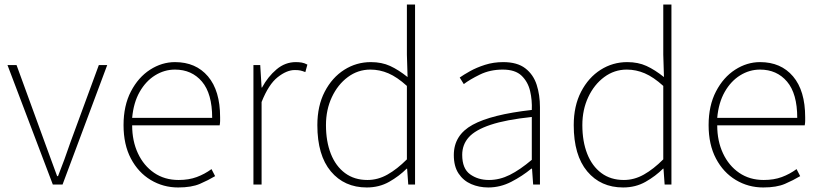

<svg xmlns="http://www.w3.org/2000/svg" viewBox="-20 -814 3614 847"><path d="M213 0 13 -527H53L177 -187Q191 -149 205 -110.5Q219 -72 232 -37H236Q250 -72 264 -110.5Q278 -149 291 -187L416 -527H453L256 0Z M766 13Q700 13 645 -20Q590 -53 557.5 -114.5Q525 -176 525 -262Q525 -348 557.5 -410.5Q590 -473 642 -506.5Q694 -540 752 -540Q844 -540 897.5 -477Q951 -414 951 -297Q951 -289 951 -280.5Q951 -272 949 -261H563Q563 -192 588.5 -137.5Q614 -83 660 -51.5Q706 -20 768 -20Q813 -20 848 -33Q883 -46 913 -68L929 -37Q899 -19 862 -3Q825 13 766 13ZM563 -294H916Q916 -401 871 -454Q826 -507 752 -507Q705 -507 664 -481.5Q623 -456 596 -408.5Q569 -361 563 -294Z M1098 0V-527H1128L1134 -428H1136Q1162 -476 1200 -508Q1238 -540 1285 -540Q1299 -540 1311 -538Q1323 -536 1336 -529L1327 -496Q1314 -501 1305 -503Q1296 -505 1280 -505Q1245 -505 1205 -473.5Q1165 -442 1134 -364V0Z M1598 13Q1499 13 1439.5 -58Q1380 -129 1380 -262Q1380 -347 1412.5 -409.5Q1445 -472 1498.5 -506Q1552 -540 1616 -540Q1664 -540 1701 -523Q1738 -506 1778 -474L1775 -573V-794H1811V0H1781L1776 -70H1774Q1741 -37 1697 -12Q1653 13 1598 13ZM1601 -20Q1647 -20 1689.5 -44Q1732 -68 1775 -111V-435Q1732 -474 1693.5 -490.5Q1655 -507 1614 -507Q1559 -507 1514.5 -474Q1470 -441 1444 -385.5Q1418 -330 1418 -262Q1418 -190 1439.5 -135.5Q1461 -81 1502 -50.5Q1543 -20 1601 -20Z M2134 13Q2093 13 2058.5 -2Q2024 -17 2003 -48.5Q1982 -80 1982 -130Q1982 -218 2065 -263.5Q2148 -309 2326 -329Q2328 -372 2318.5 -412.5Q2309 -453 2281 -480Q2253 -507 2198 -507Q2142 -507 2097 -485Q2052 -463 2026 -443L2008 -472Q2025 -484 2053.5 -500Q2082 -516 2119.5 -528Q2157 -540 2200 -540Q2262 -540 2297.5 -512.5Q2333 -485 2347.5 -440Q2362 -395 2362 -341V0H2332L2327 -70H2324Q2284 -37 2235.5 -12Q2187 13 2134 13ZM2137 -20Q2184 -20 2229 -42.5Q2274 -65 2326 -109V-298Q2212 -286 2144.5 -263.5Q2077 -241 2048 -208.5Q2019 -176 2019 -131Q2019 -70 2054 -45Q2089 -20 2137 -20Z M2729 13Q2630 13 2570.5 -58Q2511 -129 2511 -262Q2511 -347 2543.5 -409.5Q2576 -472 2629.5 -506Q2683 -540 2747 -540Q2795 -540 2832 -523Q2869 -506 2909 -474L2906 -573V-794H2942V0H2912L2907 -70H2905Q2872 -37 2828 -12Q2784 13 2729 13ZM2732 -20Q2778 -20 2820.5 -44Q2863 -68 2906 -111V-435Q2863 -474 2824.5 -490.5Q2786 -507 2745 -507Q2690 -507 2645.5 -474Q2601 -441 2575 -385.5Q2549 -330 2549 -262Q2549 -190 2570.5 -135.5Q2592 -81 2633 -50.5Q2674 -20 2732 -20Z M3347 13Q3281 13 3226 -20Q3171 -53 3138.5 -114.5Q3106 -176 3106 -262Q3106 -348 3138.5 -410.5Q3171 -473 3223 -506.5Q3275 -540 3333 -540Q3425 -540 3478.5 -477Q3532 -414 3532 -297Q3532 -289 3532 -280.5Q3532 -272 3530 -261H3144Q3144 -192 3169.5 -137.5Q3195 -83 3241 -51.5Q3287 -20 3349 -20Q3394 -20 3429 -33Q3464 -46 3494 -68L3510 -37Q3480 -19 3443 -3Q3406 13 3347 13ZM3144 -294H3497Q3497 -401 3452 -454Q3407 -507 3333 -507Q3286 -507 3245 -481.5Q3204 -456 3177 -408.5Q3150 -361 3144 -294Z"/></svg>

Font: Source Han Sans SC ExtraLight
Style: Regular
Weight: 250
Designer: Ryoko NISHIZUKA 西塚涼子 (kana, bopomofo & ideographs); Paul D. Hunt (Latin, Greek & Cyrillic); Sandoll Communications 산돌커뮤니
Foundry: Adobe
Version: Version 2.004;hotconv 1.0.118;makeotfexe 2.5.65603